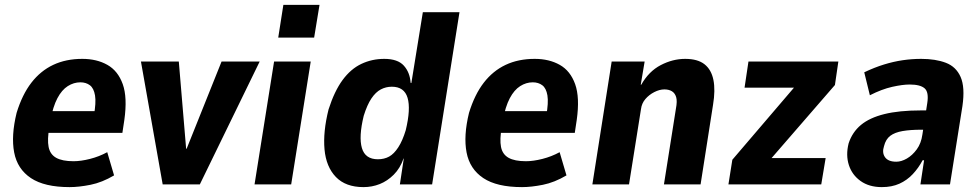

<svg xmlns="http://www.w3.org/2000/svg" viewBox="-20 -755 4011 786"><path d="M265 11Q162 11 106.5 -26Q51 -63 38 -131Q25 -199 48 -293Q71 -368 108.5 -416.5Q146 -465 198 -489.5Q250 -514 317 -514Q376 -514 419.5 -489.5Q463 -465 482.5 -410.5Q502 -356 489 -264L481 -211H158L172 -300H380L364 -280Q374 -335 369 -364.5Q364 -394 348 -406Q332 -418 309 -418Q282 -418 257.5 -402.5Q233 -387 215 -353Q197 -319 186 -261L182 -234Q173 -184 179 -153.5Q185 -123 210 -109Q235 -95 281 -95Q311 -95 348.5 -104.5Q386 -114 419 -132L447 -37Q398 -8 350.5 1.5Q303 11 265 11Z M646 0 557 -503H712L742 -146H744L887 -503H1043L798 0Z M1119 -601 1140 -735H1288L1266 -601ZM1022 0 1102 -503H1252L1172 0Z M1468 11Q1395 11 1355 -30.5Q1315 -72 1308.5 -143.5Q1302 -215 1325 -307Q1349 -382 1382.5 -427.5Q1416 -473 1459.5 -493.5Q1503 -514 1553 -514Q1608 -514 1633 -486.5Q1658 -459 1661 -416L1664 -415L1711 -705H1861L1749 0H1617L1633 -106H1632Q1618 -66 1592 -40Q1566 -14 1534.5 -1.5Q1503 11 1468 11ZM1527 -103Q1553 -103 1573 -114Q1593 -125 1610.5 -152Q1628 -179 1641 -222Q1662 -309 1648.5 -354.5Q1635 -400 1584 -400Q1560 -400 1539 -389Q1518 -378 1500.5 -352Q1483 -326 1469 -281Q1448 -195 1461.5 -149Q1475 -103 1527 -103Z M2117 11Q2014 11 1958.5 -26Q1903 -63 1890 -131Q1877 -199 1900 -293Q1923 -368 1960.5 -416.5Q1998 -465 2050 -489.5Q2102 -514 2169 -514Q2228 -514 2271.5 -489.5Q2315 -465 2334.5 -410.5Q2354 -356 2341 -264L2333 -211H2010L2024 -300H2232L2216 -280Q2226 -335 2221 -364.5Q2216 -394 2200 -406Q2184 -418 2161 -418Q2134 -418 2109.5 -402.5Q2085 -387 2067 -353Q2049 -319 2038 -261L2034 -234Q2025 -184 2031 -153.5Q2037 -123 2062 -109Q2087 -95 2133 -95Q2163 -95 2200.5 -104.5Q2238 -114 2271 -132L2299 -37Q2250 -8 2202.5 1.5Q2155 11 2117 11Z M2405 0 2484 -503H2619L2603 -408H2605Q2636 -463 2685 -488.5Q2734 -514 2785 -514Q2836 -514 2864 -492Q2892 -470 2900.5 -428Q2909 -386 2899 -326L2848 0H2698L2747 -310Q2753 -341 2748 -357.5Q2743 -374 2730.5 -381.5Q2718 -389 2700 -389Q2680 -389 2658.5 -378Q2637 -367 2622 -349.5Q2607 -332 2604 -308L2555 0Z M2962 0 2978 -101 3261 -432 3241 -396H3028L3044 -503H3412L3398 -407L3111 -76L3130 -108H3360L3342 0Z M3590 11Q3538 11 3503 -14Q3468 -39 3455 -79.5Q3442 -120 3454 -168Q3469 -214 3504.5 -243.5Q3540 -273 3600.5 -288Q3661 -303 3750 -303H3793L3782 -224H3752Q3707 -224 3675 -218.5Q3643 -213 3624.5 -199Q3606 -185 3599 -157Q3590 -130 3603 -111.5Q3616 -93 3649 -93Q3670 -93 3692.5 -106Q3715 -119 3733 -143.5Q3751 -168 3756 -204L3776 -333Q3783 -378 3765 -393.5Q3747 -409 3704 -409Q3675 -409 3632.5 -399.5Q3590 -390 3541 -365L3518 -459Q3560 -479 3599 -491Q3638 -503 3675.5 -508.5Q3713 -514 3751 -514Q3810 -514 3852 -498Q3894 -482 3912.5 -440Q3931 -398 3920 -321L3869 0H3748L3763 -99H3757Q3740 -67 3716.5 -42Q3693 -17 3662 -3Q3631 11 3590 11Z"/></svg>

Font: Nunito Sans 7pt Condensed ExtraBold
Style: Italic
Weight: 800
Width: 3
Italic angle: -9°
Designer: Vernon Adams
Foundry: Vernon Adams
Version: Version 3.101;gftools[0.9.27]